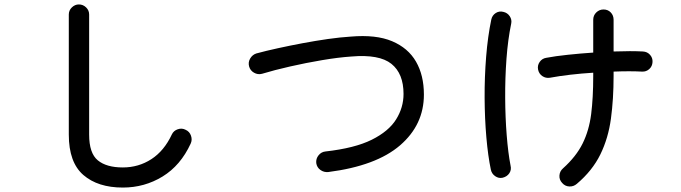

<svg xmlns="http://www.w3.org/2000/svg" viewBox="-20 -805 3040 857"><path d="M528.3 32.2Q417 32.2 352.1 -23.9Q287.1 -80.1 287.1 -204.1V-740.2Q287.1 -758.8 300.8 -772Q314.5 -785.2 332 -785.2Q350.6 -785.2 364.3 -772Q377.9 -758.8 377.9 -740.2V-204.1Q377.9 -121.1 416.5 -89.4Q455.1 -57.6 528.3 -57.6Q598.6 -57.6 655.8 -94.7Q712.9 -131.8 747.1 -205.1Q754.9 -221.7 773.4 -228Q792 -234.4 808.6 -225.6Q826.2 -217.8 832.5 -199.2Q838.9 -180.7 831.1 -164.1Q786.1 -66.4 705.6 -17.1Q625 32.2 528.3 32.2Z M1445.3 -37.1Q1425.8 -35.2 1410.2 -46.4Q1394.5 -57.6 1391.6 -77.1Q1389.6 -96.7 1401.9 -111.8Q1414.1 -127 1432.6 -128.9Q1563.5 -143.6 1639.2 -181.2Q1714.8 -218.8 1748 -272Q1781.2 -325.2 1781.2 -385.7Q1781.2 -476.6 1727.1 -520Q1672.9 -563.5 1547.9 -552.7Q1490.2 -548.8 1418 -536.6Q1345.7 -524.4 1274.9 -508.3Q1204.1 -492.2 1149.4 -475.6Q1130.9 -470.7 1113.8 -480.5Q1096.7 -490.2 1091.8 -508.8Q1086.9 -527.3 1096.7 -543.9Q1106.4 -560.5 1124 -566.4Q1167 -578.1 1220.7 -589.8Q1274.4 -601.6 1331.5 -612.3Q1388.7 -623 1443.8 -630.9Q1499 -638.7 1544.9 -641.6Q1658.2 -651.4 1730 -621.1Q1801.8 -590.8 1836.9 -529.8Q1872.1 -468.8 1872.1 -382.8Q1872.1 -248 1765.6 -156.2Q1659.2 -64.5 1445.3 -37.1Z M2554.7 15.6Q2540 28.3 2521 27.3Q2502 26.4 2489.3 11.7Q2475.6 -2.9 2477.1 -22Q2478.5 -41 2493.2 -53.7Q2551.8 -106.4 2580.6 -164.6Q2609.4 -222.7 2618.7 -295.9Q2627.9 -369.1 2627.9 -465.8V-480.5Q2519.5 -473.6 2434.6 -458Q2416 -455.1 2400.9 -465.3Q2385.7 -475.6 2381.8 -494.1Q2377.9 -512.7 2388.7 -528.3Q2399.4 -543.9 2418 -546.9Q2459 -554.7 2514.6 -560.5Q2570.3 -566.4 2627.9 -570.3V-716.8Q2627.9 -736.3 2641.6 -749.5Q2655.3 -762.7 2673.8 -762.7Q2693.4 -762.7 2706.1 -749.5Q2718.8 -736.3 2718.8 -716.8V-575.2Q2798.8 -578.1 2849.6 -575.2Q2869.1 -574.2 2881.3 -560.5Q2893.6 -546.9 2892.6 -528.3Q2891.6 -508.8 2877.9 -496.6Q2864.3 -484.4 2845.7 -485.4Q2792 -488.3 2718.8 -485.4V-465.8Q2718.8 -363.3 2707 -275.9Q2695.3 -188.5 2659.7 -115.7Q2624 -43 2554.7 15.6ZM2223.6 -11.7Q2206.1 -7.8 2190.4 -18.6Q2174.8 -29.3 2170.9 -47.9Q2158.2 -108.4 2150.9 -191.9Q2143.6 -275.4 2143.1 -368.2Q2142.6 -460.9 2149.9 -551.8Q2157.2 -642.6 2172.9 -717.8Q2176.8 -736.3 2192.4 -746.6Q2208 -756.8 2226.6 -752Q2245.1 -748 2255.4 -732.4Q2265.6 -716.8 2261.7 -699.2Q2247.1 -628.9 2240.7 -543Q2234.4 -457 2234.9 -368.7Q2235.4 -280.3 2241.7 -201.2Q2248 -122.1 2258.8 -66.4Q2263.7 -46.9 2253.4 -31.7Q2243.2 -16.6 2223.6 -11.7Z"/></svg>

Font: KTXP_ComRound
Style: Medium
Weight: 500
Version: Version 1.01;May 16, 2022;FontCreator 13.0.0.2683 64-bit